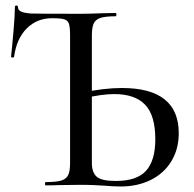

<svg xmlns="http://www.w3.org/2000/svg" viewBox="-20 -672 703 696"><path d="M357 1Q342 0 320 -1Q298 -2 270 -2L193 -1Q175 0 146 0Q143 0 143 -6Q143 -12 146 -12Q184 -12 202 -17.5Q220 -23 227 -37Q234 -51 234 -81V-544Q234 -573 230 -585.5Q226 -598 213 -602Q200 -606 169 -606Q114 -606 77 -569Q40 -532 31 -466Q30 -463 25 -463.5Q20 -464 20 -466Q24 -502 29 -560Q34 -618 34 -647Q34 -652 39.5 -652Q45 -652 45 -647Q45 -636 55.5 -630.5Q66 -625 93 -623Q125 -622 271 -622Q304 -622 350 -624L399 -625Q402 -625 402 -619Q402 -613 399 -613Q362 -613 344 -607Q326 -601 319.5 -586.5Q313 -572 313 -542V-81Q313 -47 330.5 -31.5Q348 -16 400 -16Q476 -16 509.5 -53Q543 -90 543 -167Q543 -254 506 -292.5Q469 -331 394 -331Q349 -331 280 -315L277 -336Q357 -353 422 -353Q628 -353 628 -189Q628 -132 601.5 -88Q575 -44 527 -20Q479 4 418 4Q392 4 357 1Z"/></svg>

Font: Cormorant Unicase Medium
Style: Regular
Weight: 500
Designer: Christian Thalmann (Catharsis Fonts)
Foundry: Catharsis Fonts
Version: Version 4.000